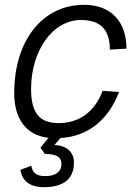

<svg xmlns="http://www.w3.org/2000/svg" viewBox="-20 -562 568 797"><path d="M162 215C238 215 287 185 287 113C287 71 259 42 206 40L231 11C351 4 432 -70 474 -180L406 -185C373 -98 309 -51 224 -51C145 -51 109 -91 109 -193C109 -351 198 -479 316 -479C397 -479 436 -439 436 -356L505 -360C505 -467 446 -542 329 -542C156 -542 39 -393 39 -176C39 -72 85 -1 181 10L148 51L166 77C222 77 235 95 235 119C235 152 209 169 168 169C130 169 115 155 110 126L65 143C71 186 101 215 162 215Z"/></svg>

Font: Geist Light
Style: Italic
Weight: 300
Italic angle: -12°
Designer: Basement.studio, Andrés Briganti, Mateo Zaragoza
Foundry: Basement.studio, Vercel, Andrés Briganti, Guido Ferreyra, Mateo Zaragoza
Version: Version 1.500